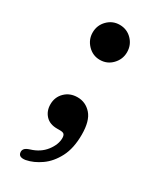

<svg xmlns="http://www.w3.org/2000/svg" viewBox="-164 -503 589 718"><g transform="rotate(30 131.0 -143.5)"><path d="M130.5 -300Q100 -300 78.2 -322.5Q56.5 -345 56.5 -375.5Q56.5 -407 78.2 -429Q100 -451 130.5 -451Q162 -451 183.5 -429Q205 -407 205 -375.5Q205 -345 183.5 -322.5Q162 -300 130.5 -300ZM121 2.5Q89 2.5 71.5 -16.5Q54 -35.5 54 -64Q54 -95.5 75.5 -116.5Q97 -137.5 129.5 -137.5Q164.5 -137.5 188.5 -110.5Q212.5 -83.5 212.5 -24Q212.5 35 192 74.2Q171.5 113.5 140.5 135.2Q109.5 157 78 163Q49.5 167.5 47 148.5Q45.5 139.5 51 132.5Q56.5 125.5 72.5 120.5Q112 108.5 134 80Q156 51.5 156 23.5Q156 12.5 151.5 7.5Q147 2.5 134 2.5Z"/></g></svg>

Font: Fraunces 9pt S050
Style: Regular
Weight: 400
Version: Version 1.000; ttfautohint (v1.8.3)